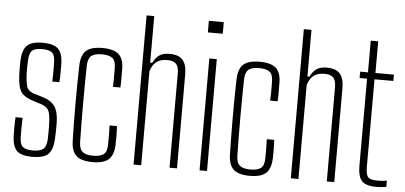

<svg xmlns="http://www.w3.org/2000/svg" viewBox="-53 -910 2164 1026"><g transform="rotate(5 1029.0 -397.0)"><path d="M150.5 6Q90 6 67 -18.2Q44 -42.5 42.5 -98Q42 -122 42 -143.8Q42 -165.5 43.5 -197H81.5Q80 -167 80.2 -140.8Q80.5 -114.5 80.5 -95Q80.5 -57 96 -42.5Q111.5 -28 150.5 -28Q190.5 -28 207.2 -42.5Q224 -57 225.5 -95Q226 -111 226.2 -126Q226.5 -141 226.2 -155Q226 -169 225.5 -182Q224 -228 214.5 -248.2Q205 -268.5 172.5 -279L128.5 -293Q94 -304 76.2 -319.8Q58.5 -335.5 51.8 -362.2Q45 -389 43.5 -433Q43 -456.5 43 -470.8Q43 -485 43.5 -502Q46 -557.5 69.8 -581.8Q93.5 -606 153.5 -606Q213 -606 237.5 -582Q262 -558 262.5 -500Q262.5 -489 262.8 -459Q263 -429 260.5 -404H222.5Q223.5 -423 223.8 -441.5Q224 -460 223.8 -476.2Q223.5 -492.5 223.5 -505Q223.5 -543.5 208.5 -557.8Q193.5 -572 153.5 -572Q115.5 -572 100.2 -558Q85 -544 83.5 -504Q83 -490.5 82.5 -471.8Q82 -453 82.5 -438Q84 -394.5 91.2 -367.5Q98.5 -340.5 134.5 -330L178.5 -317Q224.5 -303.5 245 -273Q265.5 -242.5 265.5 -181Q265.5 -156.5 265.2 -139.5Q265 -122.5 263.5 -97Q260.5 -42.5 237 -18.2Q213.5 6 150.5 6Z M548 -404Q549 -423 549.2 -440.2Q549.5 -457.5 549.2 -473.5Q549 -489.5 549 -505Q549 -544 531 -558Q513 -572 474 -572Q434.5 -572 417.2 -557.2Q400 -542.5 399 -504Q398 -457.5 397.5 -407.5Q397 -357.5 397 -305.2Q397 -253 397.5 -200Q398 -147 399 -95Q400 -57 418 -42.5Q436 -28 474 -28Q513 -28 531 -42Q549 -56 549 -95Q549 -119 549.2 -143Q549.5 -167 548 -197H588Q589.5 -172.5 589.8 -144.2Q590 -116 589 -98Q587 -42.5 561 -18.2Q535 6 474 6Q413.5 6 387 -18.2Q360.5 -42.5 359 -98Q358 -141 357.2 -190Q356.5 -239 356.5 -291.2Q356.5 -343.5 357 -396.8Q357.5 -450 359 -501Q360.5 -557.5 387 -581.8Q413.5 -606 474 -606Q535 -606 562 -581.8Q589 -557.5 589 -502Q589 -479.5 589.2 -455.8Q589.5 -432 588 -404Z M694 0V-800H735V-550H746Q760.5 -579.5 780.5 -592.8Q800.5 -606 835 -606Q884 -606 905.5 -580.8Q927 -555.5 927 -503V0H887V-505Q887 -541 872.8 -556.5Q858.5 -572 826 -572Q788.5 -572 767.5 -555.8Q746.5 -539.5 735 -505V0Z M1028 -738V-800H1108V-738ZM1048 0V-600H1088V0Z M1391.5 -404Q1392.5 -423 1392.8 -440.2Q1393 -457.5 1392.8 -473.5Q1392.5 -489.5 1392.5 -505Q1392.5 -544 1374.5 -558Q1356.5 -572 1317.5 -572Q1278 -572 1260.8 -557.2Q1243.5 -542.5 1242.5 -504Q1241.5 -457.5 1241 -407.5Q1240.5 -357.5 1240.5 -305.2Q1240.5 -253 1241 -200Q1241.5 -147 1242.5 -95Q1243.5 -57 1261.5 -42.5Q1279.5 -28 1317.5 -28Q1356.5 -28 1374.5 -42Q1392.5 -56 1392.5 -95Q1392.5 -119 1392.8 -143Q1393 -167 1391.5 -197H1431.5Q1433 -172.5 1433.2 -144.2Q1433.5 -116 1432.5 -98Q1430.5 -42.5 1404.5 -18.2Q1378.5 6 1317.5 6Q1257 6 1230.5 -18.2Q1204 -42.5 1202.5 -98Q1201.5 -141 1200.8 -190Q1200 -239 1200 -291.2Q1200 -343.5 1200.5 -396.8Q1201 -450 1202.5 -501Q1204 -557.5 1230.5 -581.8Q1257 -606 1317.5 -606Q1378.5 -606 1405.5 -581.8Q1432.5 -557.5 1432.5 -502Q1432.5 -479.5 1432.8 -455.8Q1433 -432 1431.5 -404Z M1537.5 0V-800H1578.5V-550H1589.5Q1604 -579.5 1624 -592.8Q1644 -606 1678.5 -606Q1727.5 -606 1749 -580.8Q1770.5 -555.5 1770.5 -503V0H1730.5V-505Q1730.5 -541 1716.2 -556.5Q1702 -572 1669.5 -572Q1632 -572 1611 -555.8Q1590 -539.5 1578.5 -505V0Z M1999 6Q1940.5 6 1918.8 -17.2Q1897 -40.5 1897 -99V-566H1857V-600H1899V-770H1939V-600H2038V-566H1937V-95Q1937 -56 1948.5 -42Q1960 -28 2001 -28Q2017 -28 2026.8 -29Q2036.5 -30 2050 -32V1Q2038 3 2025.2 4.5Q2012.5 6 1999 6Z"/></g></svg>

Font: Big Shoulders Text Thin Thin
Style: Regular
Weight: 250
Version: Version 2.002